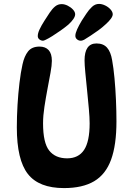

<svg xmlns="http://www.w3.org/2000/svg" viewBox="-20 -953 681 981"><path d="M307 8Q179 8 122.5 -64Q66 -136 66 -302Q66 -358 69.5 -416.5Q73 -475 79.5 -529.5Q86 -584 95 -624Q104 -666 123.5 -690.5Q143 -715 182 -715Q212 -715 228.5 -697Q245 -679 245 -642Q245 -619 238 -581Q231 -543 222.5 -498Q214 -453 207 -407.5Q200 -362 200 -323Q200 -223 231.5 -183.5Q263 -144 323 -144Q381 -144 409.5 -187Q438 -230 438 -323Q438 -352 434 -397Q430 -442 425 -491Q420 -540 416 -581.5Q412 -623 412 -644Q412 -731 473 -731Q508 -731 527 -709.5Q546 -688 553 -645Q560 -607 565 -553.5Q570 -500 572.5 -442Q575 -384 575 -333Q575 -212 547.5 -137Q520 -62 461 -27Q402 8 307 8ZM392 -745Q382 -745 373.5 -752Q365 -759 365 -770Q365 -783 374 -803Q383 -823 398 -848Q408 -863 421 -883Q434 -903 450 -918Q466 -933 486 -933Q501 -933 517.5 -925Q534 -917 545 -904.5Q556 -892 556 -880Q556 -861 519 -828Q503 -813 482.5 -798Q462 -783 442.5 -770.5Q423 -758 410 -750Q406 -748 401.5 -746.5Q397 -745 392 -745ZM200 -745Q190 -745 181.5 -751.5Q173 -758 173 -769Q173 -783 182 -802.5Q191 -822 207 -847Q221 -869 234 -888.5Q247 -908 261.5 -920Q276 -932 295 -932Q310 -932 326 -924Q342 -916 353 -904Q364 -892 364 -880Q364 -859 329 -827Q311 -812 289 -796.5Q267 -781 247 -768.5Q227 -756 214 -750Q210 -748 206 -746.5Q202 -745 200 -745Z"/></svg>

Font: DynaPuff
Style: Regular
Weight: 400
Designer: Toshi Omagari, Jennifer Daniel
Foundry: Google Fonts
Version: Version 2.000